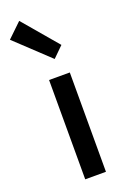

<svg xmlns="http://www.w3.org/2000/svg" viewBox="-202 -948 659 1001"><g transform="rotate(-20 127.5 -447.0)"><path d="M87 0H202V-551H87ZM152 -644 210 -701 46 -894 -33 -818Z"/></g></svg>

Font: Noto Sans JP Medium
Style: Regular
Weight: 500
Designer: Ryoko NISHIZUKA 西塚涼子 (kana, bopomofo & ideographs); Paul D. Hunt (Latin, Greek & Cyrillic); Sandoll Communications 산돌커뮤니
Foundry: Adobe
Version: Version 2.004;hotconv 1.0.118;makeotfexe 2.5.65603